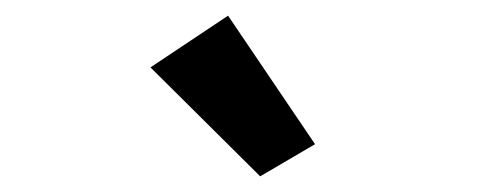

<svg xmlns="http://www.w3.org/2000/svg" viewBox="-20 -724 640 245"><path d="M312 -499 172 -638 271 -704 382 -540Z"/></svg>

Font: Inconsolata Expanded ExtraBold
Style: Regular
Weight: 800
Width: 7
Monospace: yes
Designer: Raph Levien, Cyreal, Brenton Simpson
Foundry: Raph Levien, Cyreal, Google
Version: Version 3.001; ttfautohint (v1.8.2.53-6de2)